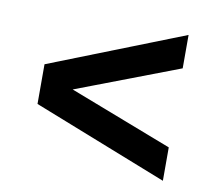

<svg xmlns="http://www.w3.org/2000/svg" viewBox="-58 -673 663 586"><g transform="rotate(10 273.0 -380.0)"><path d="M481.5 -154 64 -318.5V-441.5L481.5 -606V-502.5L140.5 -372.5V-389L481.5 -257.5Z"/></g></svg>

Font: Encode Sans SC Condensed Thin SemiBold
Style: Regular
Weight: 600
Version: Version 3.002